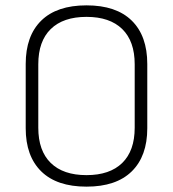

<svg xmlns="http://www.w3.org/2000/svg" viewBox="-20 -686 646 717"><path d="M303 11Q192 11 134 -46Q76 -103 76 -207V-447Q76 -552 134 -609Q192 -666 303 -666Q414 -666 472 -609Q530 -552 530 -447V-207Q530 -103 472 -46Q414 11 303 11ZM303 -32Q390 -32 436.5 -77.5Q483 -123 483 -209V-446Q483 -532 436.5 -577.5Q390 -623 303 -623Q216 -623 169.5 -577.5Q123 -532 123 -446V-209Q123 -123 169.5 -77.5Q216 -32 303 -32Z"/></svg>

Font: Sofia Sans Semi Condensed Light
Style: Regular
Weight: 300
Designer: Botio Nikoltchev, Ani Petrova
Foundry: lettersoup
Version: Version 4.100; ttfautohint (v1.8.4.7-5d5b)